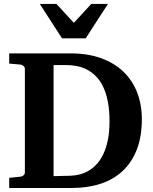

<svg xmlns="http://www.w3.org/2000/svg" viewBox="-20 -937 764 957"><path d="M525.9 -332Q525.9 -389.6 517.1 -432.9Q508.3 -476.1 492.9 -507.1Q477.5 -538.1 456.5 -558.6Q435.5 -579.1 411.6 -591.1Q387.7 -603 361.8 -607.9Q335.9 -612.8 310.1 -612.8H247.1V-59.1L330.1 -61Q351.6 -61.5 374.5 -66.9Q397.5 -72.3 419.2 -84.5Q440.9 -96.7 460.2 -116.9Q479.5 -137.2 494.1 -167.2Q508.8 -197.3 517.3 -238Q525.9 -278.8 525.9 -332ZM687 -342.8Q687 -256.8 662.4 -192.6Q637.7 -128.4 592 -85.4Q546.4 -42.5 481.9 -21.2Q417.5 0 337.9 0H25.9V-50.8L81.1 -56.2Q89.8 -57.1 96.9 -62.7Q104 -68.4 104 -78.1V-592.8Q104 -602.5 96.9 -608.4Q89.8 -614.3 81.1 -615.2L25.9 -620.1V-670.9H332Q417.5 -670.9 483.6 -647Q549.8 -623 595 -579.8Q640.1 -536.6 663.6 -476.3Q687 -416 687 -342.8ZM407.2 -746.1H289.1L178.2 -917.5H261.2L348.1 -823.2L435.1 -917.5H518.1Z"/></svg>

Font: Charis SIL Viet
Style: Bold
Weight: 700
Foundry: SIL International
Version: Version 5.000